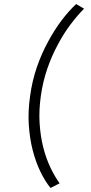

<svg xmlns="http://www.w3.org/2000/svg" viewBox="-20 -766 451 950"><path d="M129 -291Q118 -216 122.5 -148Q127 -80 142 -22Q157 36 180 83.5Q203 131 230 164L275 141Q251 108 229.5 63Q208 18 194 -37Q180 -92 176 -156Q172 -220 182 -291Q192 -362 214 -426Q236 -490 266 -545Q295 -600 329 -645Q363 -690 396 -723L357 -746Q321 -713 285 -665.5Q249 -618 218 -560Q186 -502 162.5 -434Q139 -366 129 -291Z"/></svg>

Font: Josefin Slab Thin Medium
Style: Italic
Weight: 500
Italic angle: -12°
Version: Version 2.000